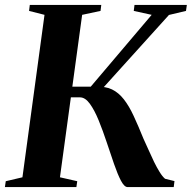

<svg xmlns="http://www.w3.org/2000/svg" viewBox="-31 -763 782 783"><path d="M489.5 0Q476 0 462.2 -26.2Q448.5 -52.5 434 -94.5Q419.5 -136.5 404 -183.2Q388.5 -230 371.5 -271.8Q354.5 -313.5 335.5 -339.8Q316.5 -366 295 -366H201L206 -409.5H339L587.5 -702.5L514.5 -718.5L517.5 -743H731L727.5 -718.5L658 -702L354.5 -366L361.5 -408.5Q399 -411.5 426 -398.2Q453 -385 474.2 -357.8Q495.5 -330.5 514.2 -290Q533 -249.5 554 -197.5Q564.5 -175.5 575.2 -150.8Q586 -126 597.2 -103Q608.5 -80 619.8 -61.8Q631 -43.5 642 -34L680.5 -24.5L677.5 0ZM-11 0 -7.5 -24 60.5 -40 150.5 -702.5 87.5 -718.5 90.5 -743H382L379 -718.5L304 -702.5L213.5 -40L284 -24L280.5 0Z"/></svg>

Font: Merriweather 120pt
Style: Bold Italic
Weight: 700
Italic angle: -7.8°
Version: Version 2.101